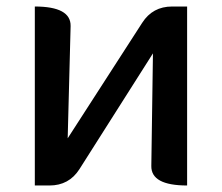

<svg xmlns="http://www.w3.org/2000/svg" viewBox="-20 -570 682 590"><path d="M87 0V-550Q198 -550 197 -490L188 -145L417 -500Q449 -550 509 -550H555V0Q444 0 445 -60L450 -406L224 -50Q192 0 132 0Z"/></svg>

Font: Swei Half Moon CJK SC
Style: Medium
Weight: 500
Version: Version 2.071